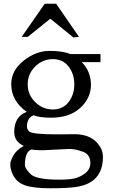

<svg xmlns="http://www.w3.org/2000/svg" viewBox="-20 -790 610 1026"><path d="M249 -690 128 -593H96L219 -770H280L402 -593L372 -590ZM348 6 206 13Q171 13 147 9Q113 22 113 94Q113 108 142 139Q171 170 296 170Q360 170 388 161Q463 134 463 82Q463 30 414 18Q383 6 348 6ZM123 -192Q40 -251 40 -340Q40 -413 106 -465.5Q172 -518 244.5 -518Q317 -518 356 -501H517V-458H417Q466 -408 466 -337Q466 -266 409 -213.5Q352 -161 253 -161Q193 -161 159 -174Q124 -159 124 -114Q124 -101 135 -88Q151 -72 287 -72L378 -73Q473 -73 514 -7Q530 18 530 48Q530 188 387 209Q340 216 249 216Q158 216 113 200Q53 180 37 109Q35 100 35 85.5Q35 71 51.5 41Q68 11 107 -10Q56 -34 56 -84Q56 -168 123 -192ZM346.5 -434.5Q316 -474 262 -474Q208 -474 168 -434.5Q128 -395 128 -339.5Q128 -284 168 -244.5Q208 -205 262 -205Q316 -205 346.5 -244.5Q377 -284 377 -339.5Q377 -395 346.5 -434.5Z"/></svg>

Font: Sawarabi Mincho
Style: Regular
Weight: 400
Version: Version 1.00